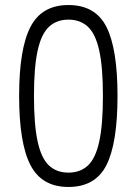

<svg xmlns="http://www.w3.org/2000/svg" viewBox="-20 -732 544 763"><path d="M252 11Q146 11 101 -76Q56 -163 56 -351Q56 -538 101 -625Q146 -712 252 -712Q359 -712 403 -625Q447 -538 447 -351Q447 -163 403 -76Q359 11 252 11ZM252 -46Q299 -46 329.5 -74.5Q360 -103 374.5 -170Q389 -237 389 -351Q389 -464 374.5 -530.5Q360 -597 329.5 -625.5Q299 -654 252 -654Q205 -654 174.5 -625.5Q144 -597 129.5 -530.5Q115 -464 115 -351Q115 -237 129.5 -170Q144 -103 174.5 -74.5Q205 -46 252 -46Z"/></svg>

Font: Zen Maru Gothic
Style: Regular
Weight: 400
Designer: Yoshimichi Ohira
Foundry: Positype
Version: Version 1.002